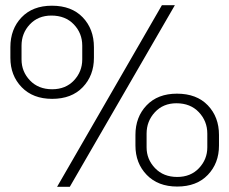

<svg xmlns="http://www.w3.org/2000/svg" viewBox="-20 -726 884 740"><path d="M180 -704Q256 -704 299 -659Q342 -614 342 -544V-503Q342 -435 299 -390Q256 -345 181 -345Q107 -345 63.5 -390Q20 -435 20 -503V-544Q20 -614 63 -659Q106 -704 180 -704ZM181 -382Q233 -382 265 -416Q297 -450 297 -497V-550Q297 -598 264.5 -632Q232 -666 178 -666Q127 -666 95 -632Q63 -598 63 -550V-497Q63 -450 95.5 -416Q128 -382 181 -382ZM249 -6H200L604 -706H654ZM662 -365Q738 -365 781 -320Q824 -275 824 -206V-165Q824 -97 781 -52Q738 -7 663 -7Q589 -7 545.5 -52Q502 -97 502 -165V-206Q502 -275 545 -320Q588 -365 662 -365ZM663 -44Q715 -44 747 -78Q779 -112 779 -158V-211Q779 -259 746.5 -293.5Q714 -328 660 -328Q609 -328 577 -293.5Q545 -259 545 -211V-158Q545 -112 577.5 -78Q610 -44 663 -44Z"/></svg>

Font: Freesentation 2 ExtraLight
Style: Regular
Weight: 260
Designer: glyphs from Roboto by Christian Robertson / Hangul glyphs from Noto Sans CJK(Source Han Sans) by Jang Soo-young and Kang
Foundry: PT&
Version: Version 2.001